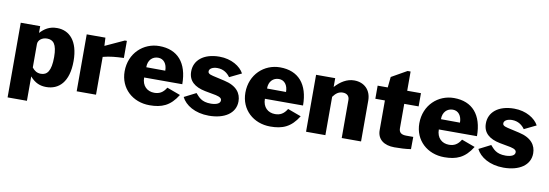

<svg xmlns="http://www.w3.org/2000/svg" viewBox="-62 -1152 5028 1760"><g transform="rotate(10 2452.0 -272.5)"><path d="M228 -467V-530H47V165H227V-62C274 -8 322 10 378 10C494 10 585 -70 585 -268C585 -454 499 -540 385 -540C311 -540 268 -509 228 -467ZM227 -145V-363C227 -399 263 -429 310 -429C368 -429 403 -394 403 -273C403 -142 367 -101 309 -101C273 -101 248 -118 227 -145Z M661 0H841V-352C906 -369 960 -373 1034 -376V-535H1015L839 -454L835 -530H661Z M1248 -232H1603C1603 -430 1507 -540 1336 -540C1189 -540 1062 -427 1062 -257C1062 -99 1182 10 1340 10C1453 10 1531 -21 1599 -131L1474 -177C1444 -127 1409 -110 1363 -110C1298 -110 1248 -153 1248 -232ZM1428 -327 1251 -328C1250 -394 1291 -433 1344 -433C1395 -433 1428 -391 1428 -327Z M2014 -370 2125 -424C2093 -485 2008 -540 1896 -540C1747 -540 1662 -464 1663 -361C1663 -275 1720 -226 1821 -206L1923 -187C1967 -177 1978 -164 1978 -147C1978 -117 1941 -103 1893 -102C1801 -101 1774 -145 1746 -175L1636 -119C1671 -48 1762 10 1892 10C2037 10 2138 -55 2138 -166C2138 -240 2095 -305 1977 -331L1867 -356C1826 -365 1820 -378 1820 -390C1820 -417 1853 -434 1895 -434C1953 -434 1991 -403 2014 -370Z M2372 -232H2727C2727 -430 2631 -540 2460 -540C2313 -540 2186 -427 2186 -257C2186 -99 2306 10 2464 10C2577 10 2655 -21 2723 -131L2598 -177C2568 -127 2533 -110 2487 -110C2422 -110 2372 -153 2372 -232ZM2552 -327 2375 -328C2374 -394 2415 -433 2468 -433C2519 -433 2552 -391 2552 -327Z M2796 0H2976V-357C3003 -394 3030 -412 3066 -412C3105 -412 3128 -390 3128 -354V0H3308V-380C3308 -477 3245 -540 3150 -540C3082 -540 3023 -502 2974 -448V-530H2796Z M3772 -408V-531H3644V-710H3616L3473 -629L3463 -530H3369V-408H3458V-131C3458 -45 3523 0 3617 0C3667 0 3722 -2 3771 -10L3772 -124H3707C3660 -124 3638 -142 3638 -182V-408Z M3991 -232H4346C4346 -430 4250 -540 4079 -540C3932 -540 3805 -427 3805 -257C3805 -99 3925 10 4083 10C4196 10 4274 -21 4342 -131L4217 -177C4187 -127 4152 -110 4106 -110C4041 -110 3991 -153 3991 -232ZM4171 -327 3994 -328C3993 -394 4034 -433 4087 -433C4138 -433 4171 -391 4171 -327Z M4757 -370 4868 -424C4836 -485 4751 -540 4639 -540C4490 -540 4405 -464 4406 -361C4406 -275 4463 -226 4564 -206L4666 -187C4710 -177 4721 -164 4721 -147C4721 -117 4684 -103 4636 -102C4544 -101 4517 -145 4489 -175L4379 -119C4414 -48 4505 10 4635 10C4780 10 4881 -55 4881 -166C4881 -240 4838 -305 4720 -331L4610 -356C4569 -365 4563 -378 4563 -390C4563 -417 4596 -434 4638 -434C4696 -434 4734 -403 4757 -370Z"/></g></svg>

Font: Bisquit Text
Style: Bold
Weight: 800
Version: Version 1.004;Glyphs 3.2.3 (3260)